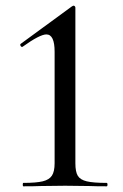

<svg xmlns="http://www.w3.org/2000/svg" viewBox="-20 -655 431 675"><path d="M62 -12Q107 -12 130 -17.5Q153 -23 162.5 -37.5Q172 -52 172 -81V-473Q172 -534 143 -534Q120 -534 60 -491L58 -490Q54 -490 52 -494.5Q50 -499 53 -501L232 -632Q234 -633 235.5 -634Q237 -635 239 -635Q241 -635 243 -633Q245 -631 245 -628V-81Q245 -51 253.5 -37Q262 -23 285 -17.5Q308 -12 355 -12Q358 -12 358 -6Q358 0 355 0Q316 0 294 -1L209 -2L124 -1Q101 0 62 0Q60 0 60 -6Q60 -12 62 -12Z"/></svg>

Font: Cormorant Infant Medium
Style: Regular
Weight: 500
Designer: Christian Thalmann (Catharsis Fonts)
Version: Version 3.000